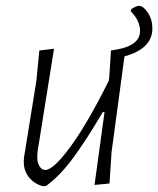

<svg xmlns="http://www.w3.org/2000/svg" viewBox="-20 -626 539 654"><path d="M164 -460 108 -110 107 -96Q106 -74 114 -60.5Q122 -47 134 -47Q162 -47 220.5 -127Q279 -207 350 -350L352 -360L358 -454L381 -458Q457 -472 457 -521Q457 -556 425 -588L427 -595Q444 -606 454 -606Q468 -606 483.5 -583Q499 -560 499 -529Q499 -460 404 -434L360 -108L353 -1L302 4L336 -244H330Q271 -144 226.5 -84.5Q182 -25 136 8H125Q96 0 78 -23Q60 -46 61 -78L62 -91L104 -351L114 -454Z"/></svg>

Font: Alegreya Sans SC Light
Style: Italic
Weight: 300
Italic angle: -7°
Designer: Juan Pablo del Peral
Foundry: Huerta Tipografica
Version: Version 2.007